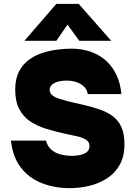

<svg xmlns="http://www.w3.org/2000/svg" viewBox="-20 -970 705 998"><path d="M342 8Q264 8 197.5 -18Q131 -44 88.5 -99Q46 -154 37 -239H219Q226 -211 245 -193.5Q264 -176 292.5 -168Q321 -160 354 -160Q374 -160 395 -164Q416 -168 430.5 -179Q445 -190 445 -211Q445 -226 436.5 -235.5Q428 -245 412.5 -251.5Q397 -258 374 -263Q365 -265 355.5 -267Q346 -269 337 -271Q328 -273 318 -275Q267 -286 220 -300.5Q173 -315 137 -339Q101 -363 80 -403Q59 -443 59 -504Q59 -560 79 -598.5Q99 -637 132 -660.5Q165 -684 204 -696Q243 -708 281 -712.5Q319 -717 349 -717Q423 -717 479 -689.5Q535 -662 569.5 -609Q604 -556 611 -481H436Q433 -503 418 -518.5Q403 -534 379.5 -542.5Q356 -551 325 -551Q307 -551 291 -548Q275 -545 263.5 -539Q252 -533 245 -524Q238 -515 238 -503Q238 -487 250.5 -476Q263 -465 287.5 -457Q312 -449 348 -440Q365 -436 381 -432.5Q397 -429 413 -425Q457 -415 495.5 -402Q534 -389 563.5 -368Q593 -347 610 -311.5Q627 -276 627 -221Q627 -158 603 -114.5Q579 -71 538 -44Q497 -17 446 -4.5Q395 8 342 8ZM107 -758 273 -950H389L558 -758H392L331 -842L273 -758Z"/></svg>

Font: Onest Black
Style: Regular
Weight: 900
Designer: Dmitri Voloshin, Andrey Kudryavtsev
Foundry: Dmitri Voloshin, Andrey Kudryavtsev
Version: Version 1.000;gftools[0.9.33]